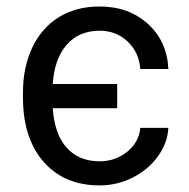

<svg xmlns="http://www.w3.org/2000/svg" viewBox="-20 -558 578 588"><path d="M285.2 -64Q333.5 -64 369.6 -93.3Q405.8 -122.6 409.7 -166.5H495.6Q493.2 -120.6 463.9 -79.6Q434.6 -38.6 386.7 -14.4Q338.9 9.8 285.2 9.8Q176.8 9.8 113.5 -62.5Q50.3 -134.8 50.3 -259.8V-274.4Q50.3 -352.1 78.9 -412.4Q107.4 -472.7 160.2 -505.4Q212.9 -538.1 285.2 -538.1Q374 -538.1 432.9 -484.9Q491.7 -431.6 495.6 -346.7H409.7Q405.8 -397.9 370.8 -430.9Q335.9 -463.9 285.2 -463.9Q221.7 -463.9 184.1 -420.7Q146.5 -377.4 141.6 -300.8H338.9V-226.6H141.6Q146.5 -148.4 183.8 -106.2Q221.2 -64 285.2 -64Z"/></svg>

Font: Noboto
Style: Regular
Weight: 400
Designer: Google
Version: Version 2.001101; 2014